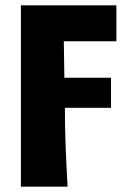

<svg xmlns="http://www.w3.org/2000/svg" viewBox="-20 -520 480 716"><path d="M58 176H232C226 68 222 -20 222 -118H394V-230H220L218 -366H414V-500H58Z"/></svg>

Font: Giro Sans Black
Style: Regular
Weight: 900
Designer: Paul D. Hunt
Foundry: Adobe Systems Incorporated
Version: Version 1.000;PS 1.0;hotconv 1.0.88;makeotf.lib2.5.647800